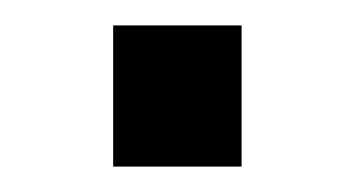

<svg xmlns="http://www.w3.org/2000/svg" viewBox="-20 -131 279 151"><path d="M170 -111V0H69V-111Z"/></svg>

Font: Chivo
Style: Regular
Weight: 400
Designer: Hector Gatti
Foundry: Omnibus-Type
Version: Version 1.007;PS 001.007;hotconv 1.0.88;makeotf.lib2.5.64775